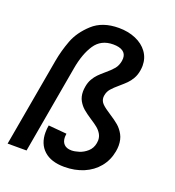

<svg xmlns="http://www.w3.org/2000/svg" viewBox="-134 -834 869 953"><g transform="rotate(20 300.0 -357.5)"><path d="M166 -117Q166 -136.5 169.5 -154.5L266 -146Q264.5 -137 264.5 -128.5Q264.5 -104 278 -90.2Q291.5 -76.5 317.5 -76.5Q334 -76.5 356.8 -83.5Q379.5 -90.5 399.2 -108Q419 -125.5 424 -154Q425.5 -161.5 425.5 -168.5Q425.5 -187.5 416.2 -202.8Q407 -218 393.2 -229.2Q379.5 -240.5 356 -255.5Q328.5 -273.5 311.8 -287.8Q295 -302 283.2 -322.8Q271.5 -343.5 271.5 -371.5Q271.5 -382.5 274 -397.5Q278 -421 288.2 -438.8Q298.5 -456.5 310.8 -469Q323 -481.5 342.5 -498Q368.5 -519.5 382.8 -536.8Q397 -554 401.5 -580Q402.5 -584.5 402.5 -593.5Q402.5 -617.5 384.5 -629.8Q366.5 -642 333.5 -642Q269.5 -642 236.8 -593Q204 -544 190 -463.5L108.5 0H8.5L91 -467.5Q101 -523.5 121.8 -578.8Q142.5 -634 194 -681.2Q245.5 -728.5 332 -728.5Q381.5 -728.5 421.2 -711.5Q461 -694.5 483.5 -663.5Q506 -632.5 506 -592Q506 -580.5 503.5 -565.5Q499.5 -541.5 488.8 -522.8Q478 -504 465 -491Q452 -478 431.5 -460.5Q406.5 -439.5 393.8 -424.5Q381 -409.5 377.5 -389Q376.5 -382 376.5 -379.5Q376.5 -359.5 391.2 -344.8Q406 -330 437 -310.5Q466.5 -291.5 485 -275.8Q503.5 -260 516.8 -235.8Q530 -211.5 530 -178.5Q530 -164 527 -147.5Q518 -98.5 488.2 -62.2Q458.5 -26 413 -6.8Q367.5 12.5 311.5 12.5Q241.5 12.5 203.8 -22Q166 -56.5 166 -117Z"/></g></svg>

Font: JuliaMono SemiBold
Style: Italic
Weight: 600
Italic angle: -9°
Monospace: yes
Designer: cormullion
Foundry: corm
Version: Version 0.056; ttfautohint (v1.8.4)